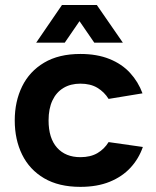

<svg xmlns="http://www.w3.org/2000/svg" viewBox="-20 -726 616 759"><path d="M409.3 -335Q392.7 -362 365.3 -378.7Q338 -395.3 297.7 -395.3Q259 -395.3 230.7 -378.2Q202.3 -361 187.2 -328.7Q172 -296.3 172 -250Q172 -179.7 205.5 -142.2Q239 -104.7 297.7 -104.7Q338 -104.7 365.3 -120.8Q392.7 -137 409.3 -164.3L544.7 -145Q528.7 -98.7 496 -63.2Q463.3 -27.7 413.8 -7.5Q364.3 12.7 297.7 12.7Q212.3 12.7 154.5 -21.3Q96.7 -55.3 67.5 -114.7Q38.3 -174 38.3 -250Q38.3 -325 67.5 -384.5Q96.7 -444 154.5 -478.3Q212.3 -512.7 297.7 -512.7Q363.7 -512.7 412.8 -492.8Q462 -473 494.3 -437.7Q526.7 -402.3 543.3 -357ZM362.7 -706.3 465.7 -557.3H352.7L294.3 -642.3L236 -557.3H123L225 -706.3Z"/></svg>

Font: Nata Sans
Style: Regular
Weight: 400
Designer: Daniel Uzquiano Cruz
Version: Version 1.001